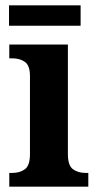

<svg xmlns="http://www.w3.org/2000/svg" viewBox="-20 -704 370 724"><path d="M15 0V-52H27Q55 -52 74 -66Q93 -80 93 -123V-417Q93 -457 74 -470.5Q55 -484 27 -484H15V-536H236V-123Q236 -80 255 -66Q274 -52 302 -52H313V0ZM14 -607V-684H284V-607Z"/></svg>

Font: Noto Serif Lao SemiCondensed
Style: Bold
Weight: 700
Width: 4
Designer: Monotype Design Team
Foundry: Monotype Imaging Inc.
Version: Version 2.003; ttfautohint (v1.8.4.7-5d5b)